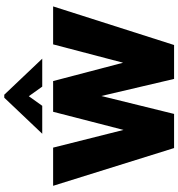

<svg xmlns="http://www.w3.org/2000/svg" viewBox="12 -848 836 900"><g transform="rotate(-90 430.0 -398.0)"><path d="M346 0H186L9 -567H188L271 -237L356 -567H500L586 -239L672 -567H850L669 0H510L430 -341ZM384 -618H253L422 -796H436L605 -618H474L429 -681Z"/></g></svg>

Font: Open Sauce One Black
Style: Regular
Weight: 900
Designer: Alfredo Marco Pradil
Foundry: Creative Sauce Fz LLC
Version: Version 1.477